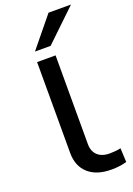

<svg xmlns="http://www.w3.org/2000/svg" viewBox="-177 -1010 752 1084"><g transform="rotate(-20 199.5 -468.0)"><path d="M296 9Q207 9 157.5 -35.5Q108 -80 108 -159V-705H219V-170Q219 -143 230.5 -122.5Q242 -102 264 -91Q286 -80 317 -80Q333 -80 350.5 -81.5Q368 -83 384 -87L388 -3Q367 3 345 6Q323 9 296 9ZM117 -765 264 -945H399L211 -765Z"/></g></svg>

Font: Nunito Sans 7pt Expanded Medium
Style: Regular
Weight: 500
Width: 7
Designer: Vernon Adams
Foundry: Vernon Adams
Version: Version 3.101;gftools[0.9.27]